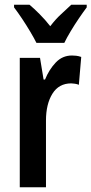

<svg xmlns="http://www.w3.org/2000/svg" viewBox="-20 -786 384 806"><path d="M282 -553Q290 -553 299.5 -552Q309 -551 321 -547L311 -430Q304 -433 294.5 -434.5Q285 -436 279 -436Q227 -436 200 -392.5Q173 -349 173 -280V0H63V-543H148L163 -452H169Q186 -494 214 -523.5Q242 -553 282 -553ZM133 -606Q123 -626 107 -653Q91 -680 73 -707Q55 -734 39 -755V-766H104Q122 -751 146 -727Q170 -703 191 -676Q214 -706 235.5 -725.5Q257 -745 279 -766H344V-755Q329 -735 311 -708.5Q293 -682 276.5 -654.5Q260 -627 250 -606Z"/></svg>

Font: Noto Sans Malayalam ExtraCondensed SemiBold
Style: Regular
Weight: 600
Width: 2
Designer: Jelle Bosma - Monotype Design Team
Foundry: Monotype Imaging Inc.
Version: Version 2.104; ttfautohint (v1.8.4.7-5d5b)